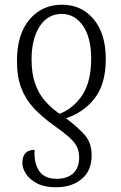

<svg xmlns="http://www.w3.org/2000/svg" viewBox="-20 -566 514 815"><path d="M243 -546Q326 -546 377.5 -484.5Q429 -423 429 -316Q429 -210 382.5 -149.5Q336 -89 260 -64Q307 -29 338 5Q369 39 369 93Q369 159 326.5 194Q284 229 217 229Q170 229 138.5 213Q107 197 91 173Q75 149 75 126Q75 70 127 70Q123 124 145.5 158.5Q168 193 221 193Q266 193 291 169.5Q316 146 316 103Q316 74 304.5 53.5Q293 33 269 12.5Q245 -8 207 -35Q158 -70 123.5 -107Q89 -144 70.5 -191.5Q52 -239 52 -308Q52 -420 105 -483Q158 -546 243 -546ZM243 -507Q182 -507 148 -453.5Q114 -400 114 -314Q114 -253 129.5 -210Q145 -167 172 -136.5Q199 -106 233 -83Q292 -106 329.5 -162.5Q367 -219 367 -317Q367 -405 333 -455.5Q299 -506 243 -507Z"/></svg>

Font: Noto Serif Condensed Light
Style: Regular
Weight: 300
Width: 3
Designer: Monotype Design Team
Foundry: Monotype Imaging Inc.
Version: Version 2.013